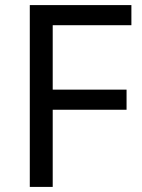

<svg xmlns="http://www.w3.org/2000/svg" viewBox="-20 -734 559 754"><path d="M187 0H97V-714H496V-635H187V-382H477V-303H187Z"/></svg>

Font: bangla25
Style: Book
Weight: 400
Designer: Jelle Bosma - Monotype Design Team
Foundry: Monotype Imaging Inc.
Version: Version 2.003